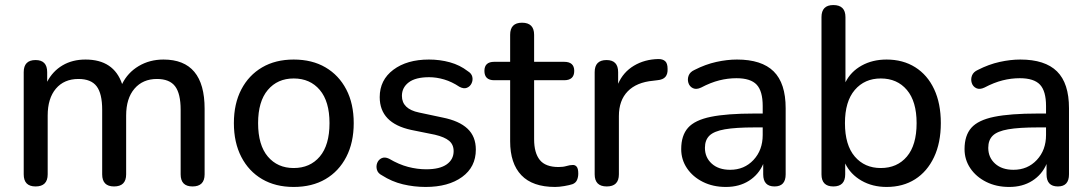

<svg xmlns="http://www.w3.org/2000/svg" viewBox="-20 -732 4327 761"><path d="M121 7Q74 7 74 -41V-446Q74 -494 121 -494Q167 -494 167 -446V-408Q189 -450 228 -473Q267 -496 319 -496Q431 -496 464 -399Q486 -444 529.5 -470Q573 -496 628 -496Q791 -496 791 -301V-41Q791 7 743 7Q696 7 696 -41V-297Q696 -361 674 -390Q652 -419 602 -419Q546 -419 513 -380.5Q480 -342 480 -274V-41Q480 7 432 7Q385 7 385 -41V-297Q385 -361 363 -390Q341 -419 291 -419Q234 -419 201.5 -380.5Q169 -342 169 -274V-41Q169 7 121 7Z M1144 9Q1072 9 1019 -22Q966 -53 936.5 -110Q907 -167 907 -244Q907 -321 936.5 -377.5Q966 -434 1019 -465Q1072 -496 1144 -496Q1217 -496 1270 -465Q1323 -434 1352.5 -377.5Q1382 -321 1382 -244Q1382 -167 1352.5 -110Q1323 -53 1270 -22Q1217 9 1144 9ZM1144 -66Q1209 -66 1247.5 -111.5Q1286 -157 1286 -244Q1286 -330 1247.5 -375.5Q1209 -421 1144 -421Q1080 -421 1041.5 -375.5Q1003 -330 1003 -244Q1003 -157 1041.5 -111.5Q1080 -66 1144 -66Z M1667 9Q1621 9 1577 -1.5Q1533 -12 1494 -37Q1478 -45 1474 -59Q1470 -73 1475 -86Q1480 -99 1492.5 -105Q1505 -111 1522 -103Q1561 -80 1597.5 -70.5Q1634 -61 1669 -61Q1723 -61 1750.5 -80.5Q1778 -100 1778 -133Q1778 -159 1760 -174Q1742 -189 1704 -198L1610 -217Q1485 -244 1485 -347Q1485 -415 1539 -455.5Q1593 -496 1680 -496Q1724 -496 1763.5 -485Q1803 -474 1834 -450Q1849 -441 1852 -427.5Q1855 -414 1849 -401.5Q1843 -389 1830.5 -384Q1818 -379 1801 -388Q1771 -408 1740.5 -417Q1710 -426 1681 -426Q1627 -426 1600 -405.5Q1573 -385 1573 -352Q1573 -300 1641 -286L1735 -266Q1800 -253 1833 -222Q1866 -191 1866 -139Q1866 -70 1811.5 -30.5Q1757 9 1667 9Z M2180 9Q2091 9 2046.5 -37.5Q2002 -84 2002 -172V-414H1939Q1900 -414 1900 -451Q1900 -487 1939 -487H2002V-594Q2002 -642 2049 -642Q2097 -642 2097 -594V-487H2216Q2256 -487 2256 -451Q2256 -414 2216 -414H2097V-180Q2097 -126 2119.5 -98Q2142 -70 2194 -70Q2212 -70 2225.5 -74Q2239 -78 2249 -78Q2259 -79 2265.5 -71.5Q2272 -64 2272 -44Q2272 -30 2267 -18.5Q2262 -7 2249 -2Q2237 2 2216.5 5.5Q2196 9 2180 9Z M2385 7Q2337 7 2337 -41V-446Q2337 -494 2384 -494Q2430 -494 2430 -446V-400Q2450 -446 2492.5 -471.5Q2535 -497 2590 -498Q2607 -498 2616.5 -489.5Q2626 -481 2626 -459Q2627 -439 2617.5 -427.5Q2608 -416 2585 -414L2569 -412Q2503 -406 2468 -370Q2433 -334 2433 -272V-41Q2433 7 2385 7Z M2857 9Q2806 9 2766 -11Q2726 -31 2703 -65Q2680 -99 2680 -141Q2680 -195 2707 -225.5Q2734 -256 2797.5 -269Q2861 -282 2970 -282H3003V-312Q3003 -371 2979 -396.5Q2955 -422 2899 -422Q2865 -422 2831 -413.5Q2797 -405 2759 -385Q2740 -376 2726.5 -382.5Q2713 -389 2708.5 -403.5Q2704 -418 2709.5 -432.5Q2715 -447 2733 -455Q2776 -477 2819 -486.5Q2862 -496 2901 -496Q2999 -496 3046.5 -449Q3094 -402 3094 -303V-41Q3094 7 3050 7Q3005 7 3005 -41V-82Q2987 -40 2948.5 -15.5Q2910 9 2857 9ZM3003 -227H2971Q2896 -227 2853 -219.5Q2810 -212 2792 -194.5Q2774 -177 2774 -146Q2774 -108 2801 -83.5Q2828 -59 2874 -59Q2930 -59 2966.5 -98Q3003 -137 3003 -197Z M3471 -66Q3536 -66 3574.5 -111.5Q3613 -157 3613 -244Q3613 -330 3574.5 -375.5Q3536 -421 3471 -421Q3407 -421 3368 -375.5Q3329 -330 3329 -244Q3329 -157 3368 -111.5Q3407 -66 3471 -66ZM3494 9Q3438 9 3394.5 -16Q3351 -41 3330 -84V-41Q3330 7 3283 7Q3236 7 3236 -41V-664Q3236 -712 3283 -712Q3331 -712 3331 -664V-406Q3352 -448 3395 -472Q3438 -496 3494 -496Q3559 -496 3607.5 -465.5Q3656 -435 3682.5 -378.5Q3709 -322 3709 -244Q3709 -166 3682 -109Q3655 -52 3607 -21.5Q3559 9 3494 9Z M3980 9Q3929 9 3889 -11Q3849 -31 3826 -65Q3803 -99 3803 -141Q3803 -195 3830 -225.5Q3857 -256 3920.5 -269Q3984 -282 4093 -282H4126V-312Q4126 -371 4102 -396.5Q4078 -422 4022 -422Q3988 -422 3954 -413.5Q3920 -405 3882 -385Q3863 -376 3849.5 -382.5Q3836 -389 3831.5 -403.5Q3827 -418 3832.5 -432.5Q3838 -447 3856 -455Q3899 -477 3942 -486.5Q3985 -496 4024 -496Q4122 -496 4169.5 -449Q4217 -402 4217 -303V-41Q4217 7 4173 7Q4128 7 4128 -41V-82Q4110 -40 4071.5 -15.5Q4033 9 3980 9ZM4126 -227H4094Q4019 -227 3976 -219.5Q3933 -212 3915 -194.5Q3897 -177 3897 -146Q3897 -108 3924 -83.5Q3951 -59 3997 -59Q4053 -59 4089.5 -98Q4126 -137 4126 -197Z"/></svg>

Font: Chiron GoRound TC
Style: Regular
Weight: 400
Designer: Ryoko NISHIZUKA 西塚涼子 (kana, bopomofo & ideographs); Paul D. Hunt (Latin, Greek & Cyrillic); Sandoll Communications 산돌커뮤니
Foundry: Adobe
Version: Version 1.000;hotconv 1.1.1;makeotfexe 2.6.0